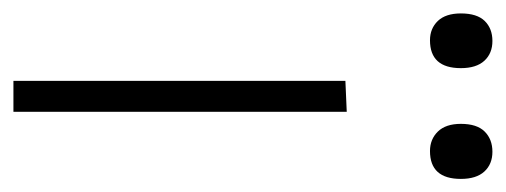

<svg xmlns="http://www.w3.org/2000/svg" viewBox="-255 -500 754 286"><g transform="rotate(90 122.0 -357.0)"><path d="M99.5 0V-494.5L145.5 -496.5V0ZM204 -620.5Q186.5 -620.5 175 -632.2Q163.5 -644 163.5 -666.5Q163.5 -690.5 175 -702Q186.5 -713.5 205 -713.5Q223.5 -713.5 234.5 -701.5Q245.5 -689.5 245.5 -666.5Q245.5 -620.5 204 -620.5ZM39 -620.5Q21.5 -620.5 10.2 -632.2Q-1 -644 -1 -666.5Q-1 -690.5 10.2 -702Q21.5 -713.5 40 -713.5Q58.5 -713.5 69.5 -701.5Q80.5 -689.5 80.5 -666.5Q80.5 -620.5 39 -620.5Z"/></g></svg>

Font: Heraclito ExtraLight
Style: Regular
Weight: 200
Designer: Kostas Bartsokas (font) & Cristiano Sobral (main changes)
Foundry: Kostas Bartsokas (font) & Cristiano Sobral (main changes)
Version: Version 1.00;July 8, 2020;FontCreator 13.0.0.2655 64-bit